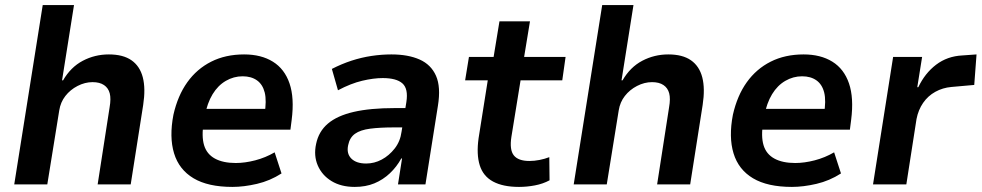

<svg xmlns="http://www.w3.org/2000/svg" viewBox="-20 -725 3860 755"><path d="M36 0 148 -705H271L224 -409H228Q258 -461 305.5 -486Q353 -511 408 -511Q464 -511 497 -488Q530 -465 541.5 -421Q553 -377 543 -312L494 0H364L411 -303Q417 -337 411.5 -358Q406 -379 389 -390.5Q372 -402 344 -402Q314 -402 285 -387Q256 -372 237 -347.5Q218 -323 213 -291L166 0Z M894 10Q798 10 741 -24Q684 -58 664.5 -122Q645 -186 662 -274Q679 -349 716.5 -401.5Q754 -454 810.5 -482.5Q867 -511 940 -511Q1007 -511 1053 -482.5Q1099 -454 1118.5 -397Q1138 -340 1127 -254L1122 -215H757L770 -297H1039L1020 -275Q1029 -329 1021 -361Q1013 -393 990.5 -409Q968 -425 934 -425Q899 -425 868 -407Q837 -389 816 -354.5Q795 -320 785 -268L781 -244Q772 -189 782.5 -154Q793 -119 825 -101.5Q857 -84 907 -84Q943 -84 983.5 -94.5Q1024 -105 1060 -126L1087 -43Q1042 -14 990.5 -2Q939 10 894 10Z M1375 10Q1321 10 1283.5 -13Q1246 -36 1229.5 -74.5Q1213 -113 1223 -159Q1233 -208 1269.5 -239Q1306 -270 1371 -285Q1436 -300 1532 -300H1592L1582 -224H1530Q1474 -224 1435.5 -219Q1397 -214 1376 -199Q1355 -184 1349 -154Q1342 -121 1361.5 -101.5Q1381 -82 1420 -82Q1452 -82 1481 -97.5Q1510 -113 1532 -141Q1554 -169 1559 -207L1578 -324Q1586 -376 1562.5 -397Q1539 -418 1485 -418Q1449 -418 1404.5 -407.5Q1360 -397 1309 -370L1285 -454Q1324 -474 1362.5 -486.5Q1401 -499 1440.5 -505Q1480 -511 1519 -511Q1585 -511 1630 -491Q1675 -471 1694.5 -427Q1714 -383 1702 -309L1653 0H1545L1561 -102H1558Q1540 -69 1513 -43.5Q1486 -18 1452 -4Q1418 10 1375 10Z M2021 10Q1958 10 1919 -11Q1880 -32 1866.5 -75Q1853 -118 1862 -182L1898 -409H1809L1824 -501H1921L1944 -641H2064L2041 -501H2204L2191 -409H2027L1991 -187Q1983 -136 2000.5 -114Q2018 -92 2062 -92Q2081 -92 2101.5 -96Q2122 -100 2140 -107L2141 -16Q2115 -2 2083.5 4Q2052 10 2021 10Z M2236 0 2348 -705H2471L2424 -409H2428Q2458 -461 2505.5 -486Q2553 -511 2608 -511Q2664 -511 2697 -488Q2730 -465 2741.5 -421Q2753 -377 2743 -312L2694 0H2564L2611 -303Q2617 -337 2611.5 -358Q2606 -379 2589 -390.5Q2572 -402 2544 -402Q2514 -402 2485 -387Q2456 -372 2437 -347.5Q2418 -323 2413 -291L2366 0Z M3094 10Q2998 10 2941 -24Q2884 -58 2864.5 -122Q2845 -186 2862 -274Q2879 -349 2916.5 -401.5Q2954 -454 3010.5 -482.5Q3067 -511 3140 -511Q3207 -511 3253 -482.5Q3299 -454 3318.5 -397Q3338 -340 3327 -254L3322 -215H2957L2970 -297H3239L3220 -275Q3229 -329 3221 -361Q3213 -393 3190.5 -409Q3168 -425 3134 -425Q3099 -425 3068 -407Q3037 -389 3016 -354.5Q2995 -320 2985 -268L2981 -244Q2972 -189 2982.5 -154Q2993 -119 3025 -101.5Q3057 -84 3107 -84Q3143 -84 3183.5 -94.5Q3224 -105 3260 -126L3287 -43Q3242 -14 3190.5 -2Q3139 10 3094 10Z M3413 0 3492 -501H3606L3587 -382H3591Q3617 -437 3661 -470.5Q3705 -504 3764 -507L3820 -511L3811 -391L3721 -383Q3687 -380 3658 -364Q3629 -348 3610 -320.5Q3591 -293 3584 -257L3544 0Z"/></svg>

Font: Nunito Sans 7pt SemiCondensed
Style: Bold Italic
Weight: 700
Width: 4
Italic angle: -9°
Designer: Vernon Adams
Foundry: Vernon Adams
Version: Version 3.101;gftools[0.9.27]